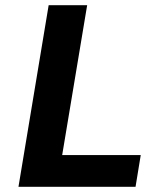

<svg xmlns="http://www.w3.org/2000/svg" viewBox="-20 -718 640 738"><path d="M51 0 167 -698H315L219 -122H521L501 0Z"/></svg>

Font: iA Writer Mono V
Style: Regular
Weight: 400
Italic angle: -9.5°
Designer: Mike Abbink, Paul van der Laan, Pieter van Rosmalen
Foundry: Bold Monday
Version: Version 2.000